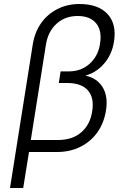

<svg xmlns="http://www.w3.org/2000/svg" viewBox="-20 -760 640 960"><path d="M30 180 144 -539Q154 -600 186 -645Q218 -690 267.5 -715Q317 -740 377 -740Q471 -740 517.5 -690Q564 -640 550 -552Q540 -488 501 -442.5Q462 -397 407 -382Q466 -369 493.5 -323.5Q521 -278 510 -208Q500 -145 467 -98.5Q434 -52 382 -26Q330 0 265 0H125L96 180ZM134 -60H270Q342 -60 386.5 -98.5Q431 -137 441 -204Q452 -271 419.5 -308Q387 -345 316 -345H274L283 -403H324Q386 -403 428.5 -441.5Q471 -480 480 -541Q491 -606 461 -643Q431 -680 368 -680Q306 -680 263.5 -642Q221 -604 210 -539Z"/></svg>

Font: NKDuy Mono ExtraLight
Style: Italic
Weight: 200
Italic angle: -9°
Monospace: yes
Designer: NKDuy
Foundry: NKDuy
Version: Version 2.251; ttfautohint (v1.8.4.7-5d5b)